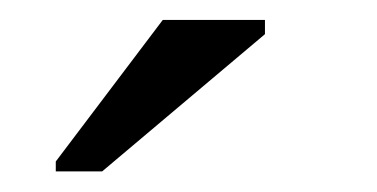

<svg xmlns="http://www.w3.org/2000/svg" viewBox="-20 -756 373 190"><path d="M35.2 -586.4H81.1L242.2 -722.2V-736.3H141.1L35.2 -596.2Z"/></svg>

Font: Arimo
Style: Regular
Weight: 400
Designer: Steve Matteson
Foundry: Monotype Imaging Inc.
Version: Version 1.32